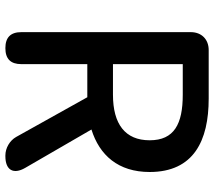

<svg xmlns="http://www.w3.org/2000/svg" viewBox="-60 -716 777 696"><g transform="rotate(90 328.0 -368.5)"><path d="M213 -516V-643H268H324C430 -643 489 -612 489 -523C489 -434 430 -390 324 -390H213ZM97 -368V-58C97 -19 116 0 155 0C194 0 213 -19 213 -58V-297H333L477 -39C490 -16 517 0 544 0H547C597 0 614 -29 589 -72L450 -312C543 -341 604 -409 604 -523C604 -683 490 -737 338 -737H217H162C123 -737 97 -711 97 -672Z"/></g></svg>

Font: GenSenRounded2 TW M
Style: Regular
Weight: 500
Version: Version 2.100;PS 2.1;hotconv 16.6.51;makeotf.lib2.5.65220 DE